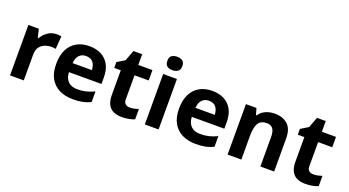

<svg xmlns="http://www.w3.org/2000/svg" viewBox="-53 -1352 3553 1953"><g transform="rotate(20 1723.0 -375.0)"><path d="M383 -556Q394 -556 409 -555Q424 -554 433 -552L422 -412Q415 -414 401.5 -415.5Q388 -417 378 -417Q340 -417 305 -403.5Q270 -390 248.5 -360Q227 -330 227 -278V0H78V-546H191L213 -454H220Q244 -496 286 -526Q328 -556 383 -556Z M737 -556Q813 -556 867.5 -527Q922 -498 952 -443Q982 -388 982 -308V-236H630Q632 -173 667.5 -137Q703 -101 766 -101Q819 -101 862 -111.5Q905 -122 951 -144V-29Q911 -9 866.5 0.5Q822 10 759 10Q677 10 614 -20.5Q551 -51 515 -113Q479 -175 479 -269Q479 -365 511.5 -428.5Q544 -492 602 -524Q660 -556 737 -556ZM738 -450Q695 -450 666.5 -422Q638 -394 633 -335H842Q841 -385 816 -417.5Q791 -450 738 -450Z M1333 -109Q1358 -109 1381 -114Q1404 -119 1427 -126V-15Q1403 -5 1367.5 2.5Q1332 10 1290 10Q1241 10 1202.5 -6Q1164 -22 1141.5 -61.5Q1119 -101 1119 -171V-434H1048V-497L1130 -547L1173 -662H1268V-546H1421V-434H1268V-171Q1268 -140 1286 -124.5Q1304 -109 1333 -109Z M1686 -546V0H1537V-546ZM1612 -760Q1645 -760 1669 -744.5Q1693 -729 1693 -687Q1693 -646 1669 -630Q1645 -614 1612 -614Q1578 -614 1554.5 -630Q1531 -646 1531 -687Q1531 -729 1554.5 -744.5Q1578 -760 1612 -760Z M2067 -556Q2143 -556 2197.5 -527Q2252 -498 2282 -443Q2312 -388 2312 -308V-236H1960Q1962 -173 1997.5 -137Q2033 -101 2096 -101Q2149 -101 2192 -111.5Q2235 -122 2281 -144V-29Q2241 -9 2196.5 0.5Q2152 10 2089 10Q2007 10 1944 -20.5Q1881 -51 1845 -113Q1809 -175 1809 -269Q1809 -365 1841.5 -428.5Q1874 -492 1932 -524Q1990 -556 2067 -556ZM2068 -450Q2025 -450 1996.5 -422Q1968 -394 1963 -335H2172Q2171 -385 2146 -417.5Q2121 -450 2068 -450Z M2743 -556Q2831 -556 2884 -508.5Q2937 -461 2937 -356V0H2788V-319Q2788 -378 2767 -407.5Q2746 -437 2700 -437Q2632 -437 2607 -390.5Q2582 -344 2582 -257V0H2433V-546H2547L2567 -476H2575Q2593 -504 2619 -521.5Q2645 -539 2677 -547.5Q2709 -556 2743 -556Z M3320 -109Q3345 -109 3368 -114Q3391 -119 3414 -126V-15Q3390 -5 3354.5 2.5Q3319 10 3277 10Q3228 10 3189.5 -6Q3151 -22 3128.5 -61.5Q3106 -101 3106 -171V-434H3035V-497L3117 -547L3160 -662H3255V-546H3408V-434H3255V-171Q3255 -140 3273 -124.5Q3291 -109 3320 -109Z"/></g></svg>

Font: Noto Sans Cham
Style: Bold
Weight: 700
Version: Version 2.002